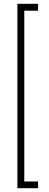

<svg xmlns="http://www.w3.org/2000/svg" viewBox="-20 -770 254 1004"><path d="M107 -714H179V-750H71V214H179V179H107Z"/></svg>

Font: Rawengulk
Style: Regular
Weight: 400
Version: Version 0.9